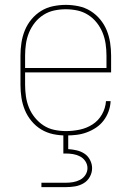

<svg xmlns="http://www.w3.org/2000/svg" viewBox="-20 -548 540 788"><path d="M251 8Q224 8 198 2.5Q172 -3 149.5 -16.5Q127 -30 109.5 -51Q92 -72 82 -96.5Q72 -121 68 -147Q64 -173 64 -200V-320Q64 -346 68 -372.5Q72 -399 82 -423.5Q92 -448 109 -468.5Q126 -489 148.5 -503Q171 -517 197.5 -522.5Q224 -528 250 -528Q276 -528 302.5 -522.5Q329 -517 351.5 -503Q374 -489 391 -468.5Q408 -448 418 -423.5Q428 -399 432 -372.5Q436 -346 436 -320V-251H83V-200Q83 -176 86.5 -152Q90 -128 99 -106Q108 -84 123.5 -65Q139 -46 159 -33Q179 -20 203 -15Q227 -10 251 -10Q279 -10 307.5 -16Q336 -22 360 -37.5Q384 -53 398.5 -78.5Q413 -104 415 -133H434Q433 -111 425.5 -90.5Q418 -70 405 -53Q392 -36 374 -24Q356 -12 335.5 -4.5Q315 3 293.5 5.5Q272 8 251 8ZM83 -269H417V-320Q417 -344 413.5 -368Q410 -392 401 -414Q392 -436 377 -455Q362 -474 341.5 -487Q321 -500 297.5 -505Q274 -510 250 -510Q226 -510 202.5 -505Q179 -500 158.5 -487Q138 -474 123 -455Q108 -436 99 -414Q90 -392 86.5 -368Q83 -344 83 -320ZM150 220V202H250Q265 202 280 199.5Q295 197 308.5 190Q322 183 330.5 170Q339 157 339 142Q339 127 330.5 114Q322 101 308.5 94Q295 87 280 84.5Q265 82 250 82H240V0H260V64Q277 65 294.5 69Q312 73 326.5 82.5Q341 92 349.5 108.5Q358 125 358 142Q358 161 348.5 178Q339 195 322.5 204.5Q306 214 287.5 217Q269 220 250 220Z"/></svg>

Font: Iosevka SS04 Thin
Style: Regular
Weight: 100
Monospace: yes
Designer: Belleve Invis
Foundry: Belleve Invis
Version: Version 19.0.0; ttfautohint (v1.8.4)